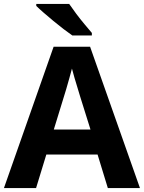

<svg xmlns="http://www.w3.org/2000/svg" viewBox="-20 -954 730 974"><path d="M527 0 475 -170H215L163 0H0L252 -717H437L690 0ZM387 -463Q382 -480 374 -506Q366 -532 358 -559Q350 -586 345 -606Q340 -586 331.5 -556.5Q323 -527 315.5 -500.5Q308 -474 304 -463L253 -297H439ZM331 -934Q346 -912 366.5 -884.5Q387 -857 408.5 -831.5Q430 -806 446 -787V-774H347Q328 -787 302.5 -806.5Q277 -826 250.5 -848Q224 -870 201 -890Q178 -910 164 -924V-934Z"/></svg>

Font: Noto Sans Adlam
Style: Regular
Weight: 400
Designer: Mark Jamra, Neil Patel
Foundry: JamraPatel LLC
Version: Version 3.001